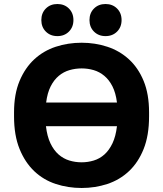

<svg xmlns="http://www.w3.org/2000/svg" viewBox="-20 -925 813 957"><path d="M387 12Q319 12 258 -8Q197 -28 151 -71.5Q105 -115 77.5 -182.5Q50 -250 50 -345V-365Q50 -456 77.5 -521.5Q105 -587 151 -629.5Q197 -672 258 -692Q319 -712 387 -712Q454 -712 515 -692Q576 -672 622.5 -629.5Q669 -587 696 -521.5Q723 -456 723 -365V-345Q723 -250 696 -182.5Q669 -115 622.5 -71.5Q576 -28 515 -8Q454 12 387 12ZM387 -116Q418 -116 447.5 -125Q477 -134 500.5 -155Q524 -176 540.5 -210.5Q557 -245 563 -296H209Q215 -245 231.5 -210.5Q248 -176 272 -155Q296 -134 325.5 -125Q355 -116 387 -116ZM387 -584Q356 -584 326.5 -575.5Q297 -567 273 -547Q249 -527 232.5 -494.5Q216 -462 210 -414H563Q557 -462 540.5 -494.5Q524 -527 500 -547Q476 -567 447 -575.5Q418 -584 387 -584ZM266 -745Q231 -745 208.5 -767.5Q186 -790 186 -825Q186 -860 208.5 -882.5Q231 -905 266 -905Q301 -905 323.5 -882.5Q346 -860 346 -825Q346 -790 323.5 -767.5Q301 -745 266 -745ZM506 -745Q471 -745 448.5 -767.5Q426 -790 426 -825Q426 -860 448.5 -882.5Q471 -905 506 -905Q541 -905 563.5 -882.5Q586 -860 586 -825Q586 -790 563.5 -767.5Q541 -745 506 -745Z"/></svg>

Font: Golos Text DemiBold
Style: Regular
Weight: 600
Designer: A.Korolkova, Vitaly Kuzmin
Foundry: ParaType Ltd
Version: Version 2.002